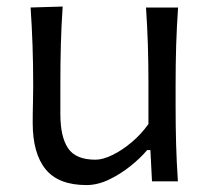

<svg xmlns="http://www.w3.org/2000/svg" viewBox="-20 -544 629 576"><path d="M239.3 11.2Q155.3 11.2 116.7 -36.4Q78.1 -84 78.1 -175.3Q78.1 -209 78.9 -234.9Q79.6 -260.7 79.6 -285.2Q79.6 -353 77.6 -408.4Q75.7 -463.9 71.8 -521.5L168 -524.4Q164.1 -466.8 162.6 -411.4Q161.1 -356 161.1 -293.9V-201.7Q161.1 -133.8 184.1 -99.4Q207 -64.9 266.6 -64.9Q288.6 -64.9 317.6 -79.1Q346.7 -93.3 375.5 -117.7Q404.3 -142.1 425.3 -171.9V-293.9Q425.3 -356 423.6 -409.9Q421.9 -463.9 418 -521.5H514.2Q510.3 -463.9 508.5 -408.4Q506.8 -353 506.8 -285.2V-230Q506.8 -165.5 508.3 -111.8Q509.8 -58.1 513.7 0H436L431.2 -93.8H421.4Q401.9 -70.3 371.8 -46.1Q341.8 -22 307.4 -5.4Q272.9 11.2 239.3 11.2Z"/></svg>

Font: Pinar DS4-Regular
Style: Regular
Weight: 400
Designer: Amin Abedi
Version: Version 2.000